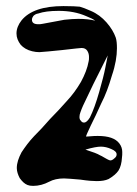

<svg xmlns="http://www.w3.org/2000/svg" viewBox="-20 -688 451 631"><path d="M311.5 -206.1C323.2 -206.1 335 -203.1 345.7 -198.2C357.4 -193.4 363.3 -187.5 363.3 -180.7C363.3 -175.8 361.3 -171.9 356.4 -168C349.6 -161.1 342.8 -159.2 337.9 -162.1C335 -163.1 330.1 -166 323.2 -169.9C316.4 -173.8 311.5 -176.8 308.6 -177.7C300.8 -182.6 285.2 -188.5 260.7 -196.3C284.2 -203.1 300.8 -206.1 311.5 -206.1ZM334 -505.9C333 -499 330.1 -486.3 326.2 -465.8C322.3 -445.3 315.4 -418.9 305.7 -384.8C295.9 -350.6 286.1 -323.2 275.4 -301.8C268.6 -291 262.7 -285.2 255.9 -285.2C252 -285.2 248 -287.1 246.1 -291C242.2 -293.9 241.2 -298.8 241.2 -303.7C241.2 -308.6 242.2 -313.5 244.1 -318.4C249 -333 255.9 -347.7 263.7 -363.3C270.5 -378.9 293.9 -426.8 334 -505.9ZM172.9 -652.3C207 -652.3 237.3 -646.5 263.7 -634.8C276.4 -629.9 286.1 -625 293 -620.1C277.3 -624 258.8 -626 237.3 -626C224.6 -626 210 -625 191.4 -623C179.7 -621.1 164.1 -618.2 144.5 -614.3C124 -610.4 113.3 -608.4 111.3 -608.4H105.5C91.8 -608.4 85 -613.3 85 -623C85 -627.9 86.9 -631.8 89.8 -635.7C93.8 -639.6 98.6 -642.6 105.5 -643.6C122.1 -649.4 144.5 -652.3 172.9 -652.3ZM188.5 -668C122.1 -668 76.2 -652.3 50.8 -621.1C40 -607.4 34.2 -592.8 34.2 -578.1C34.2 -564.5 39.1 -552.7 47.9 -541C56.6 -531.2 69.3 -523.4 85.9 -519.5C93.8 -517.6 101.6 -516.6 109.4 -516.6C123 -517.6 147.5 -519.5 183.6 -523.4C224.6 -528.3 246.1 -530.3 248 -530.3C256.8 -530.3 262.7 -527.3 266.6 -521.5C270.5 -515.6 272.5 -508.8 272.5 -501C272.5 -495.1 272.5 -490.2 271.5 -487.3C267.6 -464.8 258.8 -442.4 246.1 -418.9C232.4 -395.5 216.8 -374 199.2 -355.5C182.6 -336.9 164.1 -316.4 144.5 -296.9C126 -275.4 108.4 -256.8 91.8 -240.2C75.2 -222.7 62.5 -205.1 50.8 -187.5C41 -168.9 35.2 -152.3 35.2 -135.7C35.2 -125 39.1 -113.3 44.9 -102.5C52.7 -91.8 60.5 -84 70.3 -80.1C75.2 -78.1 81.1 -77.1 88.9 -77.1C107.4 -77.1 125 -82 141.6 -90.8C154.3 -97.7 170.9 -101.6 190.4 -101.6C201.2 -101.6 219.7 -99.6 244.1 -97.7C269.5 -93.8 287.1 -92.8 297.9 -92.8C313.5 -92.8 326.2 -94.7 336.9 -99.6C351.6 -108.4 362.3 -117.2 369.1 -127C376 -137.7 379.9 -152.3 380.9 -170.9C381.8 -175.8 381.8 -181.6 381.8 -188.5C381.8 -198.2 378.9 -208 372.1 -216.8C359.4 -233.4 335.9 -241.2 301.8 -241.2C294.9 -241.2 287.1 -241.2 278.3 -240.2C269.5 -239.3 264.6 -239.3 263.7 -239.3H262.7C262.7 -241.2 267.6 -252.9 278.3 -275.4C289.1 -296.9 300.8 -321.3 312.5 -347.7C326.2 -374 337.9 -405.3 347.7 -439.5C359.4 -473.6 364.3 -503.9 364.3 -529.3C364.3 -543.9 363.3 -555.7 360.4 -564.5C354.5 -581.1 344.7 -597.7 330.1 -614.3C315.4 -630.9 298.8 -643.6 278.3 -652.3C262.7 -659.2 250 -664.1 242.2 -666C232.4 -667 214.8 -668 188.5 -668Z"/></svg>

Font: Puffy Slushy
Style: Regular
Weight: 400
Designer: Intuisi Creative
Foundry: Intuisi Creative
Version: Version 001.000